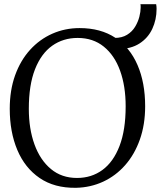

<svg xmlns="http://www.w3.org/2000/svg" viewBox="-20 -885 767 916"><path d="M543 -651 526 -704Q562 -704 586.2 -719Q610.5 -734 624.5 -757.2Q638.5 -780.5 644.8 -805Q651 -829.5 651 -848Q651 -853.5 651 -857.8Q651 -862 650 -865H725Q726 -859 726.5 -853.8Q727 -848.5 727 -843Q727 -791 706.5 -747.2Q686 -703.5 645 -677.2Q604 -651 543 -651ZM342.5 11Q239.5 12.5 169 -35.8Q98.5 -84 62.5 -169.8Q26.5 -255.5 26.5 -366Q26.5 -454.5 52 -525.5Q77.5 -596.5 123.2 -647Q169 -697.5 229.5 -724.2Q290 -751 359.5 -751Q460.5 -751 530.2 -704.8Q600 -658.5 636.2 -574.5Q672.5 -490.5 672.5 -378Q672.5 -290.5 647.2 -219.2Q622 -148 577 -97Q532 -46 472 -18.2Q412 9.5 342.5 11ZM350.5 -704Q281.5 -704 229 -666.8Q176.5 -629.5 147 -554.5Q117.5 -479.5 117.5 -366Q117.5 -270.5 144.5 -196Q171.5 -121.5 222.8 -78.8Q274 -36 347.5 -36Q416.5 -36 468.8 -74.2Q521 -112.5 550.2 -188.5Q579.5 -264.5 579.5 -378Q579.5 -474 553 -547.5Q526.5 -621 475.2 -662.5Q424 -704 350.5 -704Z"/></svg>

Font: Merriweather 7pt Light
Style: Regular
Weight: 300
Designer: Eben Sorkin
Foundry: Eben Sorkin
Version: Version 2.200;gftools[0.9.31]